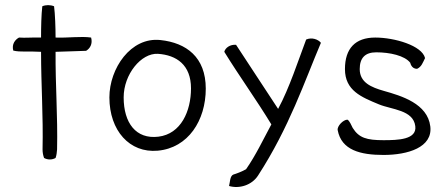

<svg xmlns="http://www.w3.org/2000/svg" viewBox="-20 -608 1778 767"><path d="M33 -406C59 -399 99 -404 144 -401C144 -269 153 -146 150 -11C150 1 152 12 156 23C170 31 188 31 202 23C206 12 207 1 208 -11C211 -145 201 -267 202 -401C245 -402 284 -404 324 -405C339 -414 351 -432 344 -458C304 -464 250 -456 202 -458C202 -498 200 -552 196 -583C181 -589 163 -589 149 -583C145 -550 144 -499 144 -458C105 -459 83 -456 56 -458C41 -450 26 -432 33 -406Z M417 -219C417 -86 498 4 610 -6C732 -17 802 -127 802 -254C802 -380 724 -437 621 -448C502 -461 417 -334 417 -219ZM474 -219C474 -311 544 -397 611 -393C685 -388 743 -349 743 -255C743 -164 703 -73 613 -62C523 -51 474 -117 474 -219Z M876 -401C937 -302 1004 -210 1064 -111C1030 -48 1002 12 963 68C948 77 921 87 913 89C898 94 899 121 895 135C936 147 986 132 1011 93C1136 -100 1197 -284 1262 -437C1251 -451 1225 -460 1203 -450C1172 -368 1136 -256 1091 -173C1034 -259 970 -358 923 -429C899 -431 880 -417 876 -401Z M1329 -88C1344 -8 1420 11 1512 11C1609 11 1709 -19 1699 -103C1688 -194 1584 -225 1513 -245C1464 -259 1417 -278 1417 -332C1417 -376 1438 -399 1483 -399C1537 -399 1597 -386 1619 -357C1619 -357 1623 -333 1646 -333C1664 -341 1669 -358 1678 -376C1666 -426 1556 -458 1479 -458C1399 -458 1358 -414 1358 -332C1358 -246 1424 -220 1494 -191C1545 -170 1631 -169 1639 -104C1646 -50 1569 -48 1512 -48C1445 -48 1414 -57 1389 -97C1383 -108 1377 -125 1368 -130C1351 -130 1326 -104 1329 -88Z"/></svg>

Font: Comica
Style: Rg
Weight: 400
Designer: Jasper
Foundry: KineticPlasma Fonts/Cannot Into Space Fonts
Version: Version 0.89